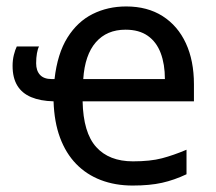

<svg xmlns="http://www.w3.org/2000/svg" viewBox="-20 -565 668 595"><path d="M371 -545Q437 -545 484 -515Q531 -485 556 -431Q581 -377 581 -304V-251H236Q238 -154 278 -109.5Q318 -65 392 -65Q446 -65 482 -74.5Q518 -84 558 -101V-25Q520 -7 482 1.5Q444 10 391 10Q337 10 292.5 -7Q248 -24 216 -57Q184 -90 166 -138.5Q148 -187 146 -251Q105 -252 76.5 -264Q48 -276 33.5 -300Q19 -324 19 -361Q19 -379 23 -395Q27 -411 32 -421H101Q97 -414 94.5 -400Q92 -386 92 -369Q92 -346 104 -333Q116 -320 140 -320H149Q158 -399 189 -448.5Q220 -498 267 -521.5Q314 -545 371 -545ZM369 -473Q311 -473 277 -434Q243 -395 238 -320H491Q491 -366 478 -400.5Q465 -435 438 -454Q411 -473 369 -473Z"/></svg>

Font: Noto Sans Display
Style: Regular
Weight: 400
Designer: Monotype Design Team
Foundry: Monotype Imaging Inc.
Version: Version 2.003